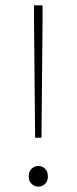

<svg xmlns="http://www.w3.org/2000/svg" viewBox="-20 -690 288 722"><path d="M112 -172 108 -608V-670H140V-608L136 -172ZM124 12Q111 12 99.5 2Q88 -8 88 -26Q88 -46 99.5 -56Q111 -66 124 -66Q138 -66 149 -56Q160 -46 160 -26Q160 -8 149 2Q138 12 124 12Z"/></svg>

Font: Source Sans 3
Style: Regular
Weight: 200
Designer: Paul D. Hunt
Foundry: Adobe
Version: Version 3.046;hotconv 1.0.118;makeotfexe 2.5.65603